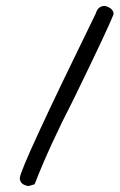

<svg xmlns="http://www.w3.org/2000/svg" viewBox="-20 -594 404 649"><path d="M335 -574Q364 -566 364 -546Q345 -497 229 -259Q146 -98 97 29L76 35Q47 30 47 8Q47 -24 304 -549Q311 -574 335 -574Z"/></svg>

Font: Just Me Again Down Here
Style: Regular
Weight: 400
Designer: Kimberly Geswein
Foundry: Kimberly Geswein
Version: Version 1.002 2007